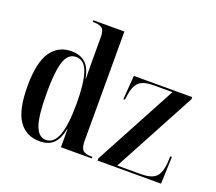

<svg xmlns="http://www.w3.org/2000/svg" viewBox="-127 -934 1260 1119"><g transform="rotate(20 503.0 -375.0)"><path d="M217 10Q133 10 87.5 -55.5Q42 -121 42 -268Q42 -415 87.5 -481Q133 -547 215 -547Q270 -547 302 -517.5Q334 -488 345 -425H347Q346 -475 346 -511.5Q346 -548 346 -575V-681Q346 -726 328 -738Q310 -750 278 -750H271V-760H464V-83Q464 -38 480 -24Q496 -10 529 -10H538V0H347V-112H345Q333 -50 303 -20Q273 10 217 10ZM249 -10Q299 -10 322.5 -75Q346 -140 346 -269Q346 -395 324.5 -460Q303 -525 251 -525Q220 -525 200 -500.5Q180 -476 170.5 -419.5Q161 -363 161 -269Q161 -127 182.5 -68.5Q204 -10 249 -10ZM574 0V-13L848 -524H730Q668 -524 641 -499Q614 -474 606 -413L603 -388H593L604 -536H966V-523L692 -12H838Q903 -12 930 -37.5Q957 -63 962 -126L964 -168H974L968 0Z"/></g></svg>

Font: Noto Serif Display Condensed SemiBold
Style: Regular
Weight: 600
Width: 3
Designer: Monotype Design Team
Foundry: Monotype Imaging Inc.
Version: Version 2.009